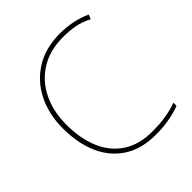

<svg xmlns="http://www.w3.org/2000/svg" viewBox="-198 -862 1010 1010"><g transform="rotate(-45 307.0 -357.0)"><path d="M405 -699Q305 -699 234.5 -655Q164 -611 127 -534.5Q90 -458 90 -360Q90 -257 123 -179Q156 -101 222 -58Q288 -15 386 -15Q444 -15 489 -23Q534 -31 570 -44V-21Q537 -8 491 1Q445 10 386 10Q280 10 208 -36.5Q136 -83 99.5 -166Q63 -249 63 -360Q63 -464 104 -546.5Q145 -629 221.5 -676.5Q298 -724 405 -724Q502 -724 583 -687L573 -662Q530 -685 488 -692Q446 -699 405 -699Z"/></g></svg>

Font: Noto Sans Sinhala UI Thin
Style: Regular
Weight: 100
Designer: Jelle Bosma - Monotype Design Team
Foundry: Monotype Imaging Inc.
Version: Version 2.006; ttfautohint (v1.8.4.7-5d5b)